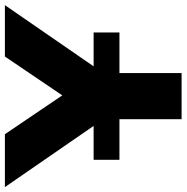

<svg xmlns="http://www.w3.org/2000/svg" viewBox="-50 -736 745 766"><g transform="rotate(-90 322.0 -352.5)"><path d="M230 0V-312L-41 -705H170L325 -476L480 -705H685L414 -312V0ZM68 -248V-351H576V-248Z"/></g></svg>

Font: Nunito Sans Black
Style: Regular
Weight: 900
Designer: Vernon Adams
Foundry: Vernon Adams
Version: Version 3.006; ttfautohint (v1.8.3)